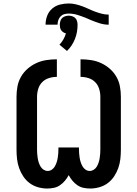

<svg xmlns="http://www.w3.org/2000/svg" viewBox="-20 -1076 790 1104"><path d="M499 8Q479 8 460 4Q441 0 425 -11Q409 -22 396.5 -37Q384 -52 375 -69Q366 -52 353.5 -37Q341 -22 325 -11Q309 0 290 4Q271 8 251 8Q225 8 198.5 0.5Q172 -7 150.5 -23Q129 -39 114 -61.5Q99 -84 90 -109.5Q81 -135 78 -161.5Q75 -188 75 -215V-520Q75 -550 80.5 -579.5Q86 -609 101 -635Q116 -661 139 -681Q162 -701 189.5 -713.5Q217 -726 247 -730.5Q277 -735 307 -735V-634Q284 -634 261.5 -627Q239 -620 223 -604Q207 -588 200 -565.5Q193 -543 193 -520V-215Q193 -203 194 -190.5Q195 -178 197 -165.5Q199 -153 203 -141Q207 -129 213.5 -118Q220 -107 231 -100Q242 -93 254 -93Q267 -93 278 -100.5Q289 -108 295.5 -119.5Q302 -131 306 -143.5Q310 -156 312 -168.5Q314 -181 315 -194Q316 -207 316 -221V-228H434V-221Q434 -207 435 -194Q436 -181 438 -168.5Q440 -156 444 -143.5Q448 -131 454.5 -119.5Q461 -108 472 -100.5Q483 -93 496 -93Q508 -93 519 -100Q530 -107 536.5 -118Q543 -129 547 -141Q551 -153 553 -165.5Q555 -178 556 -190.5Q557 -203 557 -215V-520Q557 -543 550 -565.5Q543 -588 527 -604Q511 -620 488.5 -627Q466 -634 443 -634V-735Q473 -735 503 -730.5Q533 -726 560.5 -713.5Q588 -701 611 -681Q634 -661 649 -635Q664 -609 669.5 -579.5Q675 -550 675 -520V-215Q675 -188 672 -161.5Q669 -135 660 -109.5Q651 -84 636 -61.5Q621 -39 599.5 -23Q578 -7 551.5 0.5Q525 8 499 8ZM242 -934Q242 -960 251 -984.5Q260 -1009 279.5 -1026Q299 -1043 324 -1049.5Q349 -1056 375 -1056Q395 -1056 414.5 -1051.5Q434 -1047 453 -1040Q472 -1033 490 -1024.5Q508 -1016 527 -1009Q546 -1002 565.5 -997Q585 -992 605 -992V-934Q579 -934 553.5 -942Q528 -950 504 -960L476 -972Q452 -982 426.5 -990Q401 -998 375 -998Q362 -998 349.5 -994.5Q337 -991 328 -981.5Q319 -972 315 -959.5Q311 -947 311 -934ZM365 -783 322 -819Q335 -833 344.5 -849.5Q354 -866 359 -884Q351 -886 344 -890.5Q337 -895 332 -902Q327 -909 325.5 -917.5Q324 -926 324 -934Q324 -944 327 -954.5Q330 -965 337 -972Q344 -979 354.5 -982.5Q365 -986 375 -986Q385 -986 395.5 -982.5Q406 -979 413 -972Q420 -965 423 -954.5Q426 -944 426 -934Q426 -913 422.5 -892.5Q419 -872 411 -852Q403 -832 391.5 -814.5Q380 -797 365 -783Z"/></svg>

Font: Iosevka Plex Etoile
Style: Bold
Weight: 700
Designer: Belleve Invis
Foundry: Belleve Invis
Version: Version 25.1.1; ttfautohint (v1.8.4)